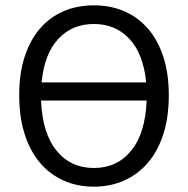

<svg xmlns="http://www.w3.org/2000/svg" viewBox="-20 -688 704 720"><path d="M332 12Q270 12 218.5 -11Q167 -34 130 -77.5Q93 -121 72.5 -185Q52 -249 52 -331Q52 -413 72.5 -475.5Q93 -538 130 -581Q167 -624 218.5 -646Q270 -668 332 -668Q394 -668 445.5 -646Q497 -624 534.5 -581Q572 -538 592.5 -475Q613 -412 613 -331Q613 -249 592.5 -185Q572 -121 534.5 -77.5Q497 -34 445.5 -11Q394 12 332 12ZM332 -598Q250 -598 198 -541.5Q146 -485 136 -379H528Q518 -485 466 -541.5Q414 -598 332 -598ZM332 -58Q419 -58 472 -123Q525 -188 530 -311H134Q139 -188 192 -123Q245 -58 332 -58Z"/></svg>

Font: Source Sans Pro
Style: Regular
Weight: 400
Designer: Paul D. Hunt
Foundry: Adobe Systems Incorporated
Version: Version 2.021;PS 2.000;hotconv 1.0.86;makeotf.lib2.5.63406